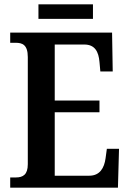

<svg xmlns="http://www.w3.org/2000/svg" viewBox="-20 -864 598 884"><path d="M157 -777H408V-844H157ZM27 0H523L528 -179H472L466 -135C460 -91 440 -55 391 -55H232V-347H438V-401H232V-659H368C417 -659 434 -626 438 -579L442 -535H499L496 -714H27V-667H52C82 -667 108 -659 108 -601V-108C108 -60 86 -47 53 -47H27Z"/></svg>

Font: Noto Serif Devanagari Condensed SemiBold
Style: Regular
Weight: 600
Width: 3
Designer: Universal Thirst, Indian Type Foundry and the Monotype Design Team
Foundry: Monotype Imaging Inc.
Version: Version 2.004